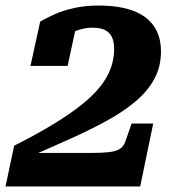

<svg xmlns="http://www.w3.org/2000/svg" viewBox="-48 -673 628 693"><path d="M-28 0H458L505 -227H427L404 -161Q398 -144 384.5 -135.5Q371 -127 346.5 -124Q322 -121 283 -121H47L49 -103Q132 -139 205.5 -172Q279 -205 339 -238Q399 -271 442.5 -308Q486 -345 509.5 -389Q533 -433 533 -487Q533 -541 508 -578Q483 -615 433 -634Q383 -653 307 -653Q260 -653 219.5 -644Q179 -635 148 -621Q117 -607 97 -595L62 -435H196L228 -583Q216 -582 205 -577Q194 -572 186 -563.5Q178 -555 174 -545.5Q170 -536 171 -528Q183 -539 201 -549.5Q219 -560 241 -566.5Q263 -573 286 -573Q313 -573 330 -565Q347 -557 355.5 -540Q364 -523 364 -497Q364 -460 351.5 -426Q339 -392 312.5 -359Q286 -326 243.5 -292.5Q201 -259 141.5 -223Q82 -187 3 -147Z"/></svg>

Font: Roboto Serif
Style: Bold Italic
Weight: 700
Italic angle: -10°
Designer: Greg Gazdowicz
Foundry: Commercial Type
Version: Version 1.008